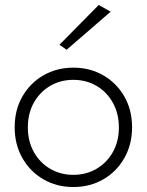

<svg xmlns="http://www.w3.org/2000/svg" viewBox="-20 -742 590 772"><path d="M39 -230Q39 -161 70 -106.5Q101 -52 154.5 -21Q208 10 275 10Q342 10 395.5 -21Q449 -52 480 -106.5Q511 -161 511 -230Q511 -300 480 -354Q449 -408 395.5 -439Q342 -470 275 -470Q208 -470 154.5 -439Q101 -408 70 -354Q39 -300 39 -230ZM92 -230Q92 -286 116 -329Q140 -372 181.5 -396.5Q223 -421 275 -421Q327 -421 368.5 -396.5Q410 -372 434 -328.5Q458 -285 458 -230Q458 -174 434 -131Q410 -88 368.5 -63.5Q327 -39 275 -39Q223 -39 181.5 -63.5Q140 -88 116 -131Q92 -174 92 -230ZM425 -695 377 -722 219 -562 248 -542Z"/></svg>

Font: Jost Light
Style: Regular
Weight: 300
Version: Version 3.710